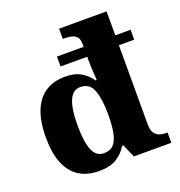

<svg xmlns="http://www.w3.org/2000/svg" viewBox="-137 -876 938 1002"><g transform="rotate(-20 331.5 -375.0)"><path d="M246 10Q181 10 135.5 -18Q90 -46 66 -103.5Q42 -161 42 -249Q42 -338 66 -397Q90 -456 135 -485Q180 -514 244 -514Q299 -514 333 -493Q367 -472 388 -441H394Q394 -446 393 -460Q392 -474 391 -491.5Q390 -509 389.5 -526.5Q389 -544 389 -557V-572H241V-627H389V-643Q389 -670 378 -682.5Q367 -695 349 -699Q331 -703 309 -703H301V-760H565V-627H650V-572H565V-134Q565 -103 574.5 -86.5Q584 -70 601.5 -63.5Q619 -57 642 -57H648V0H440L408 -73H401Q379 -35 342 -12.5Q305 10 246 10ZM300 -69Q335 -69 354 -89.5Q373 -110 381 -151Q389 -192 389 -252Q389 -338 370.5 -387Q352 -436 300 -436Q271 -436 253 -414Q235 -392 227 -350.5Q219 -309 219 -251Q219 -163 237.5 -116Q256 -69 300 -69Z"/></g></svg>

Font: Noto Serif Armenian ExtraBold
Style: Regular
Weight: 800
Version: Version 2.007